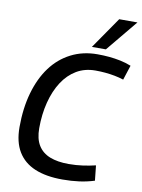

<svg xmlns="http://www.w3.org/2000/svg" viewBox="-100 -990 791 1068"><g transform="rotate(10 296.0 -456.5)"><path d="M328 10Q236 10 172.5 -16.5Q109 -43 76 -97.5Q43 -152 43 -236Q43 -343 68 -430.5Q93 -518 139 -580Q185 -642 251.5 -676Q318 -710 400 -710Q435 -710 467 -707Q499 -704 530.5 -697.5Q562 -691 592 -679L565 -596Q540 -604 514 -609Q488 -614 460.5 -616.5Q433 -619 405 -619Q345 -619 298.5 -591.5Q252 -564 219.5 -514Q187 -464 169.5 -396Q152 -328 152 -249Q152 -189 175 -152Q198 -115 241.5 -98Q285 -81 347 -81Q389 -81 427.5 -86.5Q466 -92 499 -100L508 -15Q467 -2 423 4Q379 10 328 10ZM362 -745 485 -923H588L441 -745Z"/></g></svg>

Font: Georama ExtraCondensed Thin Medium
Style: Italic
Weight: 500
Italic angle: -9°
Version: Version 1.001